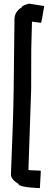

<svg xmlns="http://www.w3.org/2000/svg" viewBox="-20 -880 274 1029"><path d="M136.7 -860.4 216.8 -847.7Q203.6 -762.2 199.7 -757.8H197.8L151.4 -764.2L147.5 -616.2L147 -401.4L132.3 30.3L140.1 32.2L196.8 34.7L198.7 36.6V38.6L193.8 126.5L191.9 128.4Q78.6 123 78.6 105.5Q38.1 80.6 38.6 54.7Q51.3 -241.7 53.2 -398.4L57.6 -777.3Q58.1 -817.4 97.2 -841.3Q97.7 -851.1 136.7 -860.4Z"/></svg>

Font: ww_drahtTSB
Style: Regular
Weight: 400
Designer: Dr. Wolfgang Wiebecke
Version: Version 1.06 May 21, 2010, initial release